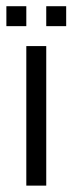

<svg xmlns="http://www.w3.org/2000/svg" viewBox="-20 -582 228 602"><path d="M62.5 -437.5H125V0H62.5ZM0 -562.5H62.5V-500H0ZM125 -562.5H187.5V-500H125Z"/></svg>

Font: Pixel Operator SC
Style: Regular
Weight: 400
Designer: Jayvee Enaguas (GrandChaos9000)
Foundry: The Grandoplex Project
Version: Version 1.4.1 (September 5, 2015)